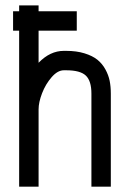

<svg xmlns="http://www.w3.org/2000/svg" viewBox="-20 -704 490 724"><path d="M125.5 0H52.2V-588.4H29.3V-661.6H52.2V-683.6H125.5V-661.6H269.5V-588.4H125.5V-467.3Q168.9 -512.2 220.7 -512.2H229.5Q268.6 -512.2 298.6 -502.9Q328.6 -493.7 347.2 -478.8Q365.7 -463.9 377.4 -442.4Q389.2 -420.9 393.6 -398.9Q397.9 -377 397.9 -351.1V0H324.7V-351.1Q324.7 -398.9 303.7 -418.9Q282.7 -439 229.5 -439H220.7Q197.3 -439 174.6 -412.8Q151.9 -386.7 138.7 -352.5Q125.5 -318.4 125.5 -291.5Z"/></svg>

Font: Anka/Coder Narrow
Style: Regular
Weight: 400
Width: 3
Monospace: yes
Version: Version 001.100